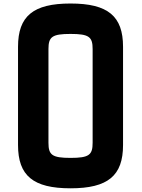

<svg xmlns="http://www.w3.org/2000/svg" viewBox="-20 -1032 785 1065"><path d="M371.2 12.5C578.8 12.5 662.5 -57.5 662.5 -227.5V-772.5C662.5 -942.5 578.8 -1012.5 371.2 -1012.5C163.8 -1012.5 80 -942.5 80 -772.5V-227.5C80 -57.5 163.8 12.5 371.2 12.5ZM248.8 -240V-760C248.8 -827.5 268.8 -843.8 371.2 -843.8C473.8 -843.8 493.8 -827.5 493.8 -760V-240C493.8 -172.5 473.8 -156.2 371.2 -156.2C268.8 -156.2 248.8 -172.5 248.8 -240Z"/></svg>

Font: Basalte Marquee
Style: Regular
Weight: 400
Designer: Ange Degheest & Benjamin Gomez & Eugénie Bidaut
Foundry: Velvetyne Type Foundry
Version: Version 1.000;FEAKit 1.0